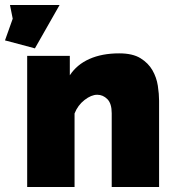

<svg xmlns="http://www.w3.org/2000/svg" viewBox="-61 -750 702 770"><path d="M577 0H387V-296Q387 -335 369.5 -352.5Q352 -370 329 -370Q305 -370 278 -349Q251 -328 238 -295V0H48V-526H219V-448Q247 -491 297.5 -513.5Q348 -536 417 -536Q471 -536 502.5 -516.5Q534 -497 550.5 -468Q567 -439 572 -406Q577 -373 577 -346ZM79 -556 -41 -588 -10 -675 -21 -730H178Z"/></svg>

Font: Raleway
Style: Heavy
Weight: 900
Designer: Matt McInerney, Pablo Impallari, Rodrigo Fuenzalida
Foundry: Matt McInerney, Pablo Impallari, Rodrigo Fuenzalida
Version: Version 2.001; ttfautohint (v0.8) -G 200 -r 50